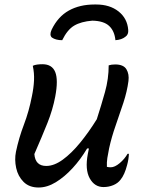

<svg xmlns="http://www.w3.org/2000/svg" viewBox="-20 -824 640 855"><path d="M126 -531Q134 -535 145.5 -536.5Q157 -538 169 -538Q212 -538 226 -503Q240 -468 226 -394Q215 -336 191.5 -277Q168 -218 133 -138Q137 -85 186 -85Q221 -85 259.5 -113Q298 -141 336.5 -188Q375 -235 411 -293Q431 -355 447.5 -414Q464 -473 464 -533Q476 -537 493 -537Q530 -537 543 -515.5Q556 -494 552 -463Q546 -417 529.5 -366.5Q513 -316 495 -265Q477 -214 466 -164Q461 -140 458 -120.5Q455 -101 456 -81Q464 -79 473 -79Q491 -79 513 -97.5Q535 -116 548 -139H554Q553 -114 546 -89Q535 -46 517 -24Q505 -8 484.5 0.5Q464 9 441 9Q401 9 379.5 -30Q358 -69 371 -138Q373 -150 376 -163H368Q339 -114 303 -75Q267 -36 228.5 -12.5Q190 11 152 11Q110 11 85 -14Q60 -39 52 -76Q44 -113 51 -148Q64 -210 86.5 -269Q109 -328 122 -395Q130 -433 131.5 -466Q133 -499 126 -531ZM391 -732Q341 -728 310.5 -710Q280 -692 257 -645Q228 -645 211 -657Q199 -668 210 -692Q238 -750 286.5 -777Q335 -804 401 -804H408Q469 -804 508 -773Q547 -742 551 -691Q553 -670 538 -660Q522 -647 494 -645Q490 -686 466 -708.5Q442 -731 391 -732Z"/></svg>

Font: Recursive Mn Csl St
Style: Italic
Weight: 400
Italic angle: -15°
Monospace: yes
Version: Version 1.079;hotconv 1.0.112;makeotfexe 2.5.65598; ttfautoh